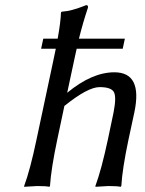

<svg xmlns="http://www.w3.org/2000/svg" viewBox="-20 -718 560 741"><path d="M396.5 -180.2 418.5 -285.2Q430.2 -345.7 418.9 -363.8Q407.7 -381.8 364.3 -381.8Q318.8 -381.8 228.5 -309.1L201.2 -180.2Q177.2 -66.9 172.9 0L170.4 2.9Q157.2 0 123 0L73.2 2.9V0Q96.7 -63.5 121.1 -180.2L185.1 -481Q192.9 -518.6 195.3 -529.8H138.7L147 -568.8H202.6Q214.4 -634.3 215.3 -669.9L218.3 -672.9Q230 -673.8 240.2 -675.5Q250.5 -677.2 262 -680.7Q273.4 -684.1 278.3 -685.5Q283.2 -687 296.9 -692.1Q310.5 -697.3 312.5 -698.2Q321.3 -698.2 319.3 -688Q299.8 -629.9 284.7 -568.8H461.9L453.6 -529.8H275.9Q272.5 -514.6 269.5 -501L239.3 -359.9Q335 -439 421.4 -439Q531.2 -439 498.5 -284.2L476.1 -180.2Q452.1 -66.9 448.2 0L445.3 2.9Q432.1 0 397.9 0L348.6 2.9L348.1 0Q371.6 -63.5 396.5 -180.2Z"/></svg>

Font: Linux Biolinum O
Style: Italic
Weight: 400
Italic angle: -12°
Designer: Philipp H. Poll
Foundry: Philipp H. Poll
Version: Version 1.1.3